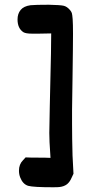

<svg xmlns="http://www.w3.org/2000/svg" viewBox="-20 -845 380 810"><path d="M88 -181Q105 -180 140 -180Q175 -180 193 -179L192 -196Q188 -250 188 -284Q188 -295 190 -395Q191 -446 195 -618L196 -704L143 -703H116Q89 -703 79 -709Q54 -725 54 -763Q54 -787 67 -803Q80 -819 109 -823Q129 -825 186 -825Q236 -824 249.5 -820.5Q263 -817 275 -803Q281 -796 283 -790Q285 -784 286.5 -764.5Q288 -745 288 -702Q288 -676 287.5 -635Q287 -594 286 -519.5Q285 -445 284 -382V-323Q284 -263 286 -189L290 -112L282 -95Q275 -78 263 -68Q250 -58 231 -56Q225 -55 203 -55Q121 -55 99 -61Q76 -68 65 -97Q60 -110 60 -125Q60 -152 77 -169Z"/></svg>

Font: Chanighter Handwriting Cyr
Style: Regular
Weight: 400
Designer: Sin Chanighter
Version: Version 001.001